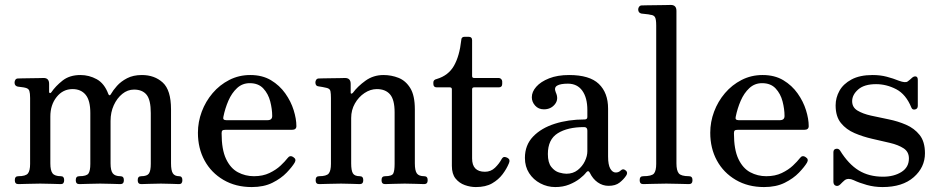

<svg xmlns="http://www.w3.org/2000/svg" viewBox="-20 -746 3804 778"><path d="M54 0Q40 0 40 -16Q40 -32 54 -32Q84 -32 93 -43Q102 -54 102 -82V-349Q102 -368 99 -377.5Q96 -387 84 -390Q77 -392 67.5 -393Q58 -394 52 -395Q39 -398 39 -411Q39 -418 42.5 -423Q46 -428 53 -428Q56 -428 70 -428.5Q84 -429 102 -429Q120 -429 135.5 -429.5Q151 -430 157 -430Q179 -430 179 -406V-373Q179 -370 182 -369Q185 -368 188 -372Q205 -397 233.5 -419.5Q262 -442 306 -442Q341 -442 372 -425Q403 -408 419 -365Q421 -360 424 -360Q427 -360 429 -364Q438 -380 454 -398Q470 -416 495 -429Q520 -442 555 -442Q606 -442 639.5 -411.5Q673 -381 673 -303V-84Q673 -55 680.5 -43.5Q688 -32 706 -32Q719 -32 719 -16Q719 0 706 0Q696 0 676 -1Q656 -2 632 -2Q608 -2 585 -1Q562 0 552 0Q538 0 538 -16Q538 -32 552 -32Q576 -32 583.5 -43Q591 -54 591 -82V-288Q591 -341 574 -362Q557 -383 523 -383Q497 -383 475.5 -365.5Q454 -348 441 -319.5Q428 -291 428 -256V-84Q428 -55 437 -43.5Q446 -32 468 -32Q482 -32 482 -16Q482 0 468 0Q458 0 434 -1Q410 -2 386 -2Q363 -2 337.5 -1Q312 0 301 0Q287 0 287 -16Q287 -32 301 -32Q331 -32 338.5 -43Q346 -54 346 -82V-288Q346 -339 327 -362Q308 -385 274 -385Q235 -385 209.5 -353Q184 -321 184 -274V-84Q184 -55 193 -43.5Q202 -32 227 -32Q240 -32 240 -16Q240 0 227 0Q217 0 192 -1Q167 -2 143 -2Q119 -2 92 -1Q65 0 54 0Z M1000 12Q935 12 885.5 -17Q836 -46 809 -95.5Q782 -145 782 -208Q782 -252 797.5 -293.5Q813 -335 841.5 -368.5Q870 -402 909 -422Q948 -442 994 -442Q1043 -442 1078 -421Q1113 -400 1136 -367.5Q1159 -335 1170 -299.5Q1181 -264 1181 -235Q1181 -220 1163 -220H894Q884 -220 881 -217Q878 -214 878 -206Q878 -140 896 -102Q914 -64 944 -48Q974 -32 1009 -32Q1045 -32 1072 -45Q1099 -58 1117 -75Q1135 -92 1145 -105Q1155 -119 1169 -109Q1182 -101 1174 -87Q1164 -70 1141.5 -46.5Q1119 -23 1084 -5.5Q1049 12 1000 12ZM897 -259H1064Q1083 -259 1083 -276Q1083 -304 1075 -335Q1067 -366 1047 -387.5Q1027 -409 992 -409Q962 -409 940.5 -389Q919 -369 905.5 -338Q892 -307 885 -272Q882 -259 897 -259Z M1273 0Q1259 0 1259 -16Q1259 -32 1273 -32Q1303 -32 1312 -43Q1321 -54 1321 -82V-349Q1321 -366 1319 -376.5Q1317 -387 1303 -390Q1296 -392 1286.5 -393.5Q1277 -395 1271 -396Q1258 -397 1258 -412Q1258 -418 1261.5 -423Q1265 -428 1272 -428Q1275 -428 1289.5 -428.5Q1304 -429 1322.5 -429Q1341 -429 1357 -429.5Q1373 -430 1378 -430Q1401 -430 1401 -406V-370Q1401 -367 1403.5 -366.5Q1406 -366 1410 -370Q1429 -396 1461 -419Q1493 -442 1534 -442Q1566 -442 1595 -430.5Q1624 -419 1642.5 -389Q1661 -359 1661 -303V-84Q1661 -55 1669 -43.5Q1677 -32 1699 -32Q1713 -32 1713 -16Q1713 0 1699 0Q1689 0 1666 -1Q1643 -2 1620 -2Q1596 -2 1573.5 -1Q1551 0 1540 0Q1526 0 1526 -16Q1526 -32 1540 -32Q1568 -32 1573.5 -43Q1579 -54 1579 -82V-291Q1579 -342 1560.5 -363.5Q1542 -385 1507 -385Q1481 -385 1457 -369Q1433 -353 1418 -326.5Q1403 -300 1403 -268V-84Q1403 -55 1410 -43.5Q1417 -32 1438 -32Q1452 -32 1452 -16Q1452 0 1438 0Q1428 0 1407 -1Q1386 -2 1362 -2Q1338 -2 1310.5 -1Q1283 0 1273 0Z M1908 12Q1886 12 1863.5 4Q1841 -4 1826 -22.5Q1811 -41 1811 -74V-384Q1811 -392 1803 -392H1750Q1736 -392 1736 -406V-412Q1736 -423 1750 -426Q1797 -440 1819.5 -479.5Q1842 -519 1849 -583Q1849 -597 1863 -597H1878Q1893 -597 1893 -583V-438Q1893 -430 1901 -430H2001Q2007 -430 2011 -425.5Q2015 -421 2015 -416V-406Q2015 -392 2001 -392H1901Q1893 -392 1893 -384V-104Q1893 -50 1945 -50Q1969 -50 1986 -66.5Q2003 -83 2013 -102Q2018 -110 2024 -110Q2030 -110 2037 -106Q2049 -99 2042 -84Q2033 -62 2016.5 -40Q2000 -18 1974 -3Q1948 12 1908 12Z M2230 12Q2198 12 2169.5 -3Q2141 -18 2124 -44.5Q2107 -71 2107 -106Q2107 -158 2140 -192.5Q2173 -227 2228 -244.5Q2283 -262 2349 -262Q2360 -262 2360 -272V-300Q2360 -350 2339.5 -378.5Q2319 -407 2281 -407Q2251 -407 2237.5 -399Q2224 -391 2232 -372Q2245 -344 2228.5 -323.5Q2212 -303 2184 -303Q2162 -303 2148.5 -318Q2135 -333 2135 -352Q2135 -374 2153 -394.5Q2171 -415 2205 -428.5Q2239 -442 2286 -442Q2369 -442 2406.5 -406Q2444 -370 2444 -306V-112Q2444 -78 2453 -62.5Q2462 -47 2475 -47Q2487 -47 2495 -55Q2505 -65 2517 -54Q2525 -46 2517 -34Q2507 -19 2490.5 -6Q2474 7 2446 7Q2422 7 2402 -7Q2382 -21 2370 -46Q2364 -58 2355 -47Q2347 -36 2329 -22Q2311 -8 2286 2Q2261 12 2230 12ZM2275 -42Q2302 -42 2321 -57Q2340 -72 2350 -93Q2360 -114 2360 -133V-217Q2360 -231 2347 -231Q2280 -231 2240 -206Q2200 -181 2200 -122Q2200 -87 2214 -69.5Q2228 -52 2245.5 -47Q2263 -42 2275 -42Z M2586 0Q2572 0 2572 -16Q2572 -32 2586 -32Q2621 -32 2630 -43Q2639 -54 2639 -82V-643Q2639 -668 2634 -676.5Q2629 -685 2616 -686Q2609 -688 2597 -689Q2585 -690 2579 -691Q2566 -694 2566 -708Q2566 -714 2570 -719Q2574 -724 2580 -724Q2583 -724 2599.5 -724.5Q2616 -725 2637 -725Q2658 -725 2675.5 -725.5Q2693 -726 2698 -726Q2721 -726 2721 -702V-84Q2721 -55 2730.5 -43.5Q2740 -32 2772 -32Q2786 -32 2786 -16Q2786 0 2772 0Q2762 0 2732.5 -1Q2703 -2 2680 -2Q2656 -2 2626.5 -1Q2597 0 2586 0Z M3076 12Q3011 12 2961.5 -17Q2912 -46 2885 -95.5Q2858 -145 2858 -208Q2858 -252 2873.5 -293.5Q2889 -335 2917.5 -368.5Q2946 -402 2985 -422Q3024 -442 3070 -442Q3119 -442 3154 -421Q3189 -400 3212 -367.5Q3235 -335 3246 -299.5Q3257 -264 3257 -235Q3257 -220 3239 -220H2970Q2960 -220 2957 -217Q2954 -214 2954 -206Q2954 -140 2972 -102Q2990 -64 3020 -48Q3050 -32 3085 -32Q3121 -32 3148 -45Q3175 -58 3193 -75Q3211 -92 3221 -105Q3231 -119 3245 -109Q3258 -101 3250 -87Q3240 -70 3217.5 -46.5Q3195 -23 3160 -5.5Q3125 12 3076 12ZM2973 -259H3140Q3159 -259 3159 -276Q3159 -304 3151 -335Q3143 -366 3123 -387.5Q3103 -409 3068 -409Q3038 -409 3016.5 -389Q2995 -369 2981.5 -338Q2968 -307 2961 -272Q2958 -259 2973 -259Z M3556 12Q3523 12 3492.5 3.5Q3462 -5 3439 -16Q3417 -26 3403 -16Q3399 -13 3394 -8Q3389 -3 3385 1Q3376 10 3366.5 6.5Q3357 3 3357 -10V-129Q3357 -141 3367.5 -143Q3378 -145 3384 -136Q3418 -81 3459.5 -55.5Q3501 -30 3558 -30Q3602 -30 3632.5 -49Q3663 -68 3663 -104Q3663 -131 3641.5 -145Q3620 -159 3586 -167Q3552 -175 3514.5 -183.5Q3477 -192 3443 -206.5Q3409 -221 3387.5 -247.5Q3366 -274 3366 -319Q3366 -350 3381.5 -378Q3397 -406 3430.5 -424Q3464 -442 3516 -442Q3547 -442 3573.5 -435Q3600 -428 3622 -419Q3649 -409 3658 -416Q3662 -419 3667.5 -423.5Q3673 -428 3677 -432Q3685 -438 3692 -436Q3699 -434 3699 -422V-317Q3699 -305 3688 -302.5Q3677 -300 3673 -310Q3651 -364 3611.5 -384.5Q3572 -405 3530 -405Q3482 -405 3457.5 -383.5Q3433 -362 3433 -336Q3433 -311 3454.5 -298Q3476 -285 3509.5 -277.5Q3543 -270 3580.5 -262.5Q3618 -255 3651.5 -240.5Q3685 -226 3706.5 -199Q3728 -172 3728 -125Q3728 -68 3682.5 -28Q3637 12 3556 12Z"/></svg>

Font: TsukuhouMincho
Style: Regular
Weight: 400
Designer: Iose
Foundry: Typographish
Version: Version 1.001; ttfautohint (v1.8.3)